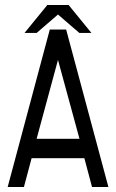

<svg xmlns="http://www.w3.org/2000/svg" viewBox="-20 -748 464 768"><path d="M10.7 0 179.2 -629.9H244.6L413.6 0H348.1L317.4 -115.2H106.4L75.7 0ZM297.9 -192.9 211.9 -508.3 126.5 -192.9ZM255.4 -728 254.9 -727.5 345.7 -616.2H297.4L211.9 -689.9L126.5 -616.2H78.1L168.9 -727.5L168.5 -728H254.4Z"/></svg>

Font: Fibel Sued LRS
Style: Regular
Weight: 400
Designer: Peter Wiegel
Foundry: Peter Wiegel
Version: Version 000.000